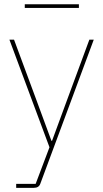

<svg xmlns="http://www.w3.org/2000/svg" viewBox="-20 -695 492 915"><path d="M98.1 -657.2V-674.8H356V-657.2ZM57.1 200.2V181.2H149.9L215.8 6.8L24.9 -505.9H46.9L152.8 -220.2L225.1 -23.9H228L297.9 -213.9L405.8 -505.9H426.8L171.9 181.2Q165 200.2 141.1 200.2Z"/></svg>

Font: Anuphan Thin
Style: Regular
Weight: 250
Designer: Mike Abbink, Paul van der Laan, Pieter van Rosmalen, Mint Tantisuwanna
Foundry: Bold Monday; Cadson Demak
Version: Version 3.002;hotconv 1.0.109;makeotfexe 2.5.65596